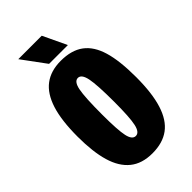

<svg xmlns="http://www.w3.org/2000/svg" viewBox="-213 -735 812 812"><g transform="rotate(-45 192.5 -329.5)"><path d="M15.8 -261.8Q15.8 -358.5 35.2 -419.8Q54.7 -481 93.6 -510.2Q132.5 -539.5 192.2 -539.5Q256 -539.5 294.8 -510.8Q333.7 -482 351.4 -422.4Q369.2 -362.8 369.2 -265.3Q369.2 -168.8 349.8 -107.7Q330.5 -46.5 291.2 -17.4Q251.8 11.7 190.3 11.7Q128.2 11.7 89.8 -19.5Q51.3 -50.7 33.6 -110.9Q15.8 -171.2 15.8 -261.8ZM229.7 -257.2Q229.7 -358 221.7 -397.6Q213.7 -437.2 192.3 -437.2Q170.8 -437.2 163.1 -397.8Q155.3 -358.5 155.3 -255Q155.3 -161.5 163.2 -125.8Q171 -90 192.2 -90Q213.3 -90 221.5 -126.6Q229.7 -163.2 229.7 -257.2ZM260.8 -565.2 210.5 -671.3H70.2L148.3 -565.2Z"/></g></svg>

Font: Bricolage Grotesque 96pt Condensed ExBd
Style: Regular
Weight: 800
Width: 3
Designer: Mathieu Triay
Foundry: Atelier Triay
Version: Version 1.001;Glyphs 3.2 (3207)